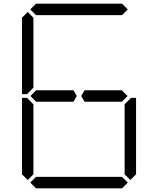

<svg xmlns="http://www.w3.org/2000/svg" viewBox="-20 -1020 856 1040"><path d="M378 -531 396 -500 378 -469H377H356H355H245H181H176L145 -500L176 -531H181H228H355H356H377ZM99 -924 130 -955 161 -924V-918V-875V-545L126 -510H99ZM161 -76 130 -45 99 -76V-490H126L161 -455V-125V-83ZM144 -969 175 -1000H641L672 -969L641 -938H620H439H377H196H175ZM658 -513 671 -500 640 -469H638H635H461H459H439H438L420 -500L438 -531H461H584H640ZM672 -31 641 0H175L144 -31L175 -62H196H377H439H620H641ZM717 -76 686 -45 655 -76V-83V-125V-455L690 -490H717Z"/></svg>

Font: DSEG14 Classic
Style: Light
Weight: 300
Designer: Keshikan(Twitter:@keshinomi_88pro)
Version: Version 0.46